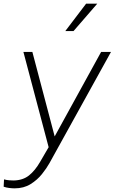

<svg xmlns="http://www.w3.org/2000/svg" viewBox="-61 -810 627 1050"><path d="M19 220Q6 220 -10.5 218Q-27 216 -41 211L-39 171Q-24 175 -10 176Q4 177 14 177Q64 176 97.5 149.5Q131 123 159 74L205 -5L67 -526H116L238 -64L492 -526H546L209 83Q194 110 168.5 142Q143 174 106 197Q69 220 19 220ZM296 -640 410 -790H471L341 -640Z"/></svg>

Font: Plus Jakarta Sans ExtraLight
Style: Italic
Weight: 200
Italic angle: -8°
Designer: Gumpita Rahayu
Foundry: Tokotype
Version: Version 2.071; ttfautohint (v1.8.4.7-5d5b);gftools[0.9.29]